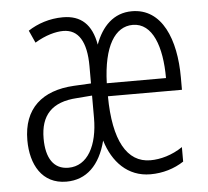

<svg xmlns="http://www.w3.org/2000/svg" viewBox="-45 -589 700 646"><g transform="rotate(-5 305.5 -266.0)"><path d="M423 -542C361 -542 321 -500 299 -440C287 -509 251 -542 190 -542C145 -542 104 -528 72 -507L91 -465C127 -487 162 -496 187 -496C238 -496 265 -454 265 -370V-312L207 -309C99 -303 35 -247 35 -140C35 -58 72 10 154 10C222 10 268 -35 289 -117C311 -44 361 10 438 10C480 10 519 -2 551 -23V-72C516 -48 476 -37 442 -37C363 -37 319 -114 318 -264H568V-306C568 -434 525 -542 423 -542ZM422 -496C489 -496 518 -414 518 -308H318C322 -433 362 -496 422 -496ZM265 -271V-196C265 -103 230 -36 165 -36C115 -36 90 -75 90 -141C90 -219 128 -262 214 -267Z"/></g></svg>

Font: Noto Sans Display Condensed Light
Style: Regular
Weight: 300
Width: 3
Designer: Monotype Design Team
Foundry: Monotype Imaging Inc.
Version: Version 1.900